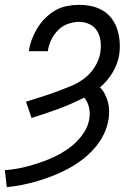

<svg xmlns="http://www.w3.org/2000/svg" viewBox="-57 -548 577 791"><path d="M-29 223 -37 153Q-10 151 15.5 146.5Q41 142 67 134.5Q93 127 118.5 118Q144 109 169 97Q194 85 217 69.5Q240 54 259.5 34.5Q279 15 293 -9Q307 -33 311 -59Q315 -83 309.5 -106Q304 -129 290 -146Q237 -119 182.5 -99Q128 -79 73 -62L50 -129Q81 -139 111.5 -148.5Q142 -158 172 -169Q202 -180 232 -192Q262 -204 288.5 -223.5Q315 -243 333 -271.5Q351 -300 356 -330Q360 -354 357.5 -377Q355 -400 344 -419Q333 -438 312.5 -448Q292 -458 269 -458Q246 -458 222.5 -449.5Q199 -441 181.5 -423Q164 -405 153.5 -382.5Q143 -360 140 -337H62Q65 -361 74 -385Q83 -409 96.5 -431.5Q110 -454 129 -473Q148 -492 170.5 -505Q193 -518 218.5 -523Q244 -528 268 -528Q295 -528 320.5 -522.5Q346 -517 367.5 -504Q389 -491 404 -470.5Q419 -450 426.5 -426Q434 -402 436 -375.5Q438 -349 434 -322Q428 -285 407 -249.5Q386 -214 355 -188Q367 -176 375 -160.5Q383 -145 387.5 -128Q392 -111 392.5 -92.5Q393 -74 390 -56Q385 -24 370 6.5Q355 37 332 63Q309 89 281.5 110Q254 131 224 147Q194 163 162.5 175.5Q131 188 99 197.5Q67 207 35 213.5Q3 220 -29 223Z"/></svg>

Font: Iosevka Algr
Style: Italic
Weight: 400
Italic angle: -9°
Monospace: yes
Designer: Belleve Invis
Foundry: Belleve Invis
Version: Version 26.0.2; ttfautohint (v1.8.3)